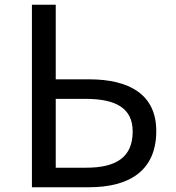

<svg xmlns="http://www.w3.org/2000/svg" viewBox="-20 -786 740 806"><path d="M114 -766V0H354C525 0 636 -71 636 -236C636 -390 522 -453 354 -453H214V-766ZM342 -82H214V-371H339C471 -371 537 -329 537 -234C537 -127 469 -82 342 -82Z"/></svg>

Font: Kawkab Mono Light
Style: Bold
Weight: 400
Monospace: yes
Designer: Abdullah Arif
Foundry: Abdullah Arif
Version: Version 1.000;PS 000.500;hotconv 1.0.88;makeotf.lib2.5.64775